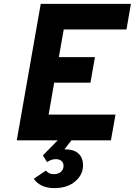

<svg xmlns="http://www.w3.org/2000/svg" viewBox="-20 -720 692 985"><path d="M66 0 189 -700H651.5L629 -569H307L282 -427H467L444 -296H258L229.5 -132H572.5L549 0ZM258.5 245Q219 245 192.5 231.2Q166 217.5 153.5 197L215.5 155Q220.5 162 230.8 167.8Q241 173.5 256.5 173.5Q279 173.5 292.5 161.5Q306 149.5 306 131Q306 115.5 295.8 106Q285.5 96.5 266.5 96.5Q254.5 96.5 243.5 100.2Q232.5 104 221.5 111.5L200 77L276 0H346.5L310.5 46Q360 46 383 68.2Q406 90.5 406 128Q406 176 366 210.5Q326 245 258.5 245Z"/></svg>

Font: Overpass ExtraBold
Style: Italic
Weight: 800
Italic angle: -10°
Designer: Delve Withrington, Dave Bailey, Thomas Jockin
Foundry: Delve Fonts LLC
Version: Version 4.000